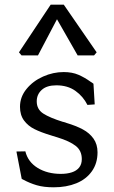

<svg xmlns="http://www.w3.org/2000/svg" viewBox="-20 -788 486 818"><path d="M80.2 -22Q78 -23.2 76.2 -24Q74.5 -24.8 72.5 -26L50 -142.5L88 -143.2Q99.2 -97.8 140.6 -72.5Q182 -47.2 239.2 -47.2Q266 -47.2 286 -53.8Q306 -60.2 317.2 -74.2Q328.5 -88.2 328.5 -110.2Q328.5 -146.2 302.5 -166.5Q276.5 -186.8 224.5 -202.8Q216.2 -205.5 205.8 -208.5Q201.5 -210.5 196.5 -211.5Q154.2 -224.2 126.9 -237.9Q99.5 -251.5 82.4 -274.6Q65.2 -297.8 65.2 -333Q65.2 -375 92.9 -408.9Q120.5 -442.8 163.5 -461.9Q206.5 -481 251.2 -481Q287.5 -481 314.2 -469.4Q341 -457.8 366.2 -439.5Q372.8 -435.8 378.2 -431.2L383.5 -343.2L352.5 -341Q334.2 -377.5 301.1 -401Q268 -424.5 220 -424.5Q179.2 -424.5 157.9 -405.1Q136.5 -385.8 136.5 -356.2Q136.5 -322.2 164.4 -304.2Q192.2 -286.2 248.2 -268.8Q249.2 -268.8 249.2 -268.6Q249.2 -268.5 250.2 -268.5Q258.5 -266.5 263.5 -264.2Q304.8 -251.8 333 -236.6Q361.2 -221.5 378.4 -197.4Q395.5 -173.2 395.5 -139Q395.5 -92.2 371.5 -58.4Q347.5 -24.5 305.4 -7.2Q263.2 10 208.8 10Q166.2 10 136.2 1.1Q106.2 -7.8 80.2 -22ZM391.8 -565 380.8 -552H310.8L222.8 -706L141.8 -552H71.8L60.8 -565L195.8 -768H251.8Z"/></svg>

Font: TMT Limkin
Style: Regular
Weight: 400
Designer: Gabriel Drozdov
Version: Version 1.000;Glyphs 3.1.2 (3151)